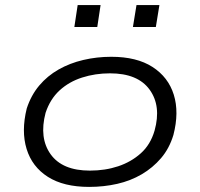

<svg xmlns="http://www.w3.org/2000/svg" viewBox="-20 -726 787 754"><path d="M330 8Q230 8 168 -31.5Q106 -71 84.5 -141Q63 -211 85 -300Q102 -352 134 -390Q166 -428 210 -453Q254 -478 307 -490.5Q360 -503 417 -503Q517 -503 579 -463Q641 -423 662.5 -354Q684 -285 661 -196Q645 -143 612.5 -105Q580 -67 536.5 -41.5Q493 -16 440.5 -4Q388 8 330 8ZM333 -56Q393 -56 444 -73Q495 -90 533 -124Q571 -158 587 -213Q614 -310 567.5 -374Q521 -438 412 -438Q354 -438 302.5 -421.5Q251 -405 214 -371Q177 -337 159 -283Q133 -184 179 -120Q225 -56 333 -56ZM502 -620 516 -706H606L592 -620ZM272 -620 285 -706H375L362 -620Z"/></svg>

Font: Nunito Sans 7pt Expanded Light
Style: Italic
Weight: 300
Width: 7
Italic angle: -9°
Designer: Vernon Adams
Foundry: Vernon Adams
Version: Version 3.101;gftools[0.9.27]